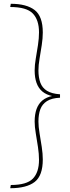

<svg xmlns="http://www.w3.org/2000/svg" viewBox="-20 -867 372 1014"><path d="M37 -847Q120 -847 163 -814Q206 -781 206 -695Q206 -665 200.5 -629Q195 -593 189 -558Q183 -523 183 -495Q183 -458 193 -430.5Q203 -403 228 -387.5Q253 -372 297 -369V-351Q253 -349 228 -333Q203 -317 193 -290Q183 -263 183 -225Q183 -198 189 -162.5Q195 -127 200.5 -91Q206 -55 206 -25Q206 61 163 94Q120 127 34 127L37 110Q121 110 153.5 76.5Q186 43 186 -23Q186 -54 180.5 -90.5Q175 -127 169 -162.5Q163 -198 163 -225Q163 -263 173 -291Q183 -319 204 -336.5Q225 -354 259 -361V-359Q225 -366 204 -383.5Q183 -401 173 -429Q163 -457 163 -495Q163 -523 169 -558Q175 -593 180.5 -629Q186 -665 186 -696Q186 -762 153 -796Q120 -830 34 -830Z"/></svg>

Font: Murecho Thin
Style: Regular
Weight: 100
Designer: Neil Summerour
Foundry: Positype
Version: Version 1.010